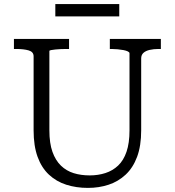

<svg xmlns="http://www.w3.org/2000/svg" viewBox="-20 -900 853 937"><path d="M221 -264Q221 -201 236 -159Q251 -117 277.5 -91.5Q304 -66 339.5 -55Q375 -44 418 -44Q459 -44 494.5 -55.5Q530 -67 556.5 -92Q583 -117 597.5 -159.5Q612 -202 612 -264V-640Q612 -645 604 -649Q596 -653 583 -655.5Q570 -658 554.5 -659.5Q539 -661 525 -661H516V-710H765V-661H754Q730 -661 710.5 -656.5Q691 -652 680 -642Q669 -632 669 -615V-264Q669 -188 649 -134.5Q629 -81 593 -47.5Q557 -14 510 1.5Q463 17 409 17Q352 17 303.5 1.5Q255 -14 219 -47.5Q183 -81 163.5 -134.5Q144 -188 144 -264V-625Q144 -647 120 -654Q96 -661 59 -661H48V-710H317V-661H308Q294 -661 278.5 -660.5Q263 -660 250 -658.5Q237 -657 229 -655.5Q221 -654 221 -651ZM250 -880H562V-820H250Z"/></svg>

Font: Roboto Serif 20pt Light
Style: Regular
Weight: 300
Version: Version 1.008